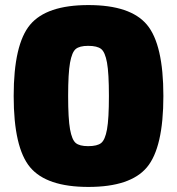

<svg xmlns="http://www.w3.org/2000/svg" viewBox="-20 -724 699 758"><path d="M329 -704Q495 -704 560 -626.5Q625 -549 625 -345Q625 -141 560 -63.5Q495 14 329 14Q164 14 99 -63.5Q34 -141 34 -345Q34 -549 99 -626.5Q164 -704 329 -704ZM328 -543Q294 -543 279 -530.5Q264 -518 256.5 -476.5Q249 -435 249 -345Q249 -255 256.5 -213.5Q264 -172 279 -159.5Q294 -147 328 -147Q364 -147 379.5 -159.5Q395 -172 402.5 -213.5Q410 -255 410 -345Q410 -435 402.5 -476.5Q395 -518 379.5 -530.5Q364 -543 328 -543Z"/></svg>

Font: Exo 2.0 Black
Style: Regular
Weight: 900
Designer: Natanael Gama
Version: Version 1.001;PS 001.001;hotconv 1.0.70;makeotf.lib2.5.58329